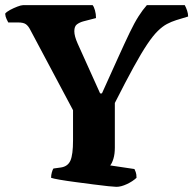

<svg xmlns="http://www.w3.org/2000/svg" viewBox="-31 -724 749 744"><path d="M420 0Q413 0 388.5 -2.5Q364 -5 330 -9.5Q296 -14 261.5 -18.5Q227 -23 201 -27.5Q175 -32 167 -35Q167 -46 170 -56.5Q173 -67 176 -71L205 -75Q232 -79 242 -102Q252 -125 252 -180V-297L86 -609Q79 -623 69.5 -630Q60 -637 39 -637H1Q-1 -641 -5.5 -650Q-10 -659 -11 -671Q-6 -678 8 -685.5Q22 -693 36.5 -698.5Q51 -704 58 -704H328Q333 -698 337 -684Q341 -670 341 -654L291 -641Q277 -637 267 -629.5Q257 -622 257 -603Q257 -584 270 -555L357 -362H364Q401 -444 427 -501.5Q453 -559 471.5 -597.5Q490 -636 506 -661Q522 -686 538 -704H685Q690 -695 694 -683Q698 -671 698 -660L652 -646Q633 -640 616 -631Q599 -622 580.5 -604Q562 -586 539.5 -552.5Q517 -519 486.5 -463.5Q456 -408 414 -325V-152Q414 -127 408.5 -109Q403 -91 396 -83L490 -69Q492 -65 495 -57Q498 -49 498 -35Q483 -21 460.5 -10.5Q438 0 420 0Z"/></svg>

Font: Texturina 72pt Black
Style: Regular
Weight: 900
Designer: Guillermo Torres Carreño
Foundry: Omnibus-Type
Version: Version 1.002; ttfautohint (v1.8.3)